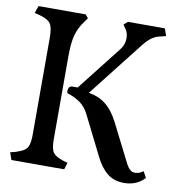

<svg xmlns="http://www.w3.org/2000/svg" viewBox="-82 -793 823 882"><g transform="rotate(10 330.0 -352.0)"><path d="M554 14Q507 14 475.5 -11.5Q444 -37 421 -84L330 -266Q314 -299 289 -317Q264 -335 230 -346Q225 -348 225 -357Q225 -365 229 -373Q233 -381 246 -381H269L432 -589Q449 -610 450.5 -638Q452 -666 437 -686L426 -702L444 -718H616L628 -684L604 -678Q582 -674 564 -661.5Q546 -649 526 -624L324 -366Q373 -357 405 -331Q437 -305 462 -257L556 -71Q564 -57 573 -49Q582 -41 595 -41Q605 -41 614.5 -44Q624 -47 634 -55L650 -26Q629 -4 605 5Q581 14 554 14ZM27 0 15 -34 39 -40Q64 -48 78 -57Q92 -66 97.5 -83.5Q103 -101 103 -133V-585Q103 -632 90 -650Q77 -668 39 -678L15 -684L27 -718H247L260 -702L247 -684Q222 -651 212 -614Q202 -577 202 -517V-126Q202 -82 214.5 -65.5Q227 -49 262 -38L283 -32L273 0Z"/></g></svg>

Font: Gabriela
Style: Regular
Weight: 400
Designer: Eduardo Rodriguez Tunni
Foundry: Eduardo Rodriguez Tunni
Version: Version 2.001;gftools[0.9.26]